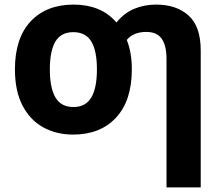

<svg xmlns="http://www.w3.org/2000/svg" viewBox="-20 -576 969 836"><path d="M554 -274Q554 -138 485.5 -64Q417 10 298 10Q225 10 167.5 -22Q110 -54 77.5 -117.5Q45 -181 45 -274Q45 -410 113.5 -483Q182 -556 301 -556Q359 -556 406 -537Q453 -518 487 -478Q520 -519 564 -537.5Q608 -556 660 -556Q748 -556 801 -508.5Q854 -461 854 -356V240H705V-319Q705 -378 684 -407.5Q663 -437 617 -437Q561 -437 532 -402Q543 -375 548.5 -343Q554 -311 554 -274ZM197 -274Q197 -193 221.5 -151.5Q246 -110 300 -110Q353 -110 377.5 -151.5Q402 -193 402 -274Q402 -355 377.5 -395.5Q353 -436 299 -436Q246 -436 221.5 -395.5Q197 -355 197 -274Z"/></svg>

Font: Noto IKEA Latin
Style: Bold
Weight: 700
Designer: Monotype Design Team
Foundry: Monotype Imaging Inc.
Version: Version 1.0